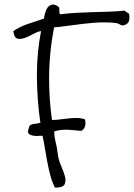

<svg xmlns="http://www.w3.org/2000/svg" viewBox="-20 -739 601 861"><path d="M558.6 -677.7Q560.5 -669.9 560.5 -661.1Q560.5 -653.3 558.6 -646.5Q554.7 -630.9 536.1 -626Q532.2 -625 529.3 -625Q523.4 -625 518.6 -628.9Q511.7 -633.8 500 -635.7Q476.6 -638.7 450.2 -638.7H430.7Q392.6 -636.7 354.5 -632.3Q316.4 -627.9 281.7 -623Q247.1 -618.2 222.7 -616.2Q200.2 -502.9 200.2 -384.8Q200.2 -294.9 212.9 -201.2H221.7Q232.4 -201.2 246.1 -203.1Q263.7 -205.1 283.2 -207.5Q302.7 -210 322.3 -210Q341.8 -210 360.4 -204.1Q363.3 -195.3 363.3 -186.5Q363.3 -179.7 361.3 -172.9Q356.4 -157.2 343.8 -152.3Q318.4 -154.3 285.2 -157.2H272.5Q246.1 -157.2 222.7 -149.4Q223.6 -125 229.5 -102.1Q235.4 -79.1 239.3 -47.9Q242.2 -22.5 253.9 4.4Q265.6 31.2 271.5 52.7Q273.4 61.5 273.4 69.3Q273.4 80.1 269.5 87.9Q261.7 102.5 226.6 102.5Q213.9 78.1 206.1 48.8Q198.2 19.5 192.4 -11.2Q186.5 -42 181.6 -72.3Q176.8 -102.5 170.9 -129.9H154.3Q151.4 -128.9 147.5 -128.9Q140.6 -128.9 134.8 -129.9Q124 -130.9 116.2 -134.3Q108.4 -137.7 105.5 -145.5Q105.5 -154.3 107.9 -160.6Q110.4 -167 112.3 -174.8Q120.1 -182.6 134.3 -183.6Q148.4 -184.6 161.1 -188.5Q146.5 -286.1 145.5 -393.6V-403.3Q145.5 -504.9 164.1 -599.6Q149.4 -597.7 128.9 -586.4Q108.4 -575.2 89.8 -568.4Q78.1 -564.5 68.4 -564.5Q61.5 -564.5 56.6 -566.4Q43 -570.3 40 -599.6Q68.4 -619.1 104 -631.3Q139.6 -643.6 176.8 -655.3Q178.7 -668 182.6 -681.6Q186.5 -695.3 193.4 -705.1Q200.2 -714.8 211.9 -717.8Q213.9 -718.8 216.8 -718.8Q226.6 -718.8 239.3 -710.9Q246.1 -707 246.1 -697.3V-689.5Q246.1 -680.7 249 -674.8Q288.1 -679.7 324.2 -681.6Q360.4 -683.6 395.5 -684.6Q430.7 -685.5 465.8 -686.5Q501 -687.5 539.1 -691.4Q543.9 -686.5 548.8 -683.6Q553.7 -680.7 558.6 -677.7Z"/></svg>

Font: Crafty Girls
Style: Regular
Weight: 400
Designer: Crystal Kluge
Foundry: Font Diner, Inc DBA Tart Workshop
Version: Version 1.001